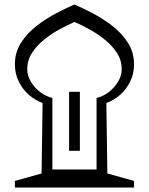

<svg xmlns="http://www.w3.org/2000/svg" viewBox="-20 -833 661 853"><path d="M46.1 0H575.5V-29.2L457 -62.3L452.5 -375.4Q486.4 -387.5 514.3 -412.2Q542.1 -437 558.8 -471.7Q575.5 -506.3 575.5 -547.1Q575.5 -601.1 547.8 -643.9Q520 -686.8 477.7 -719.2Q435.3 -751.6 390.3 -774.9Q345.2 -798.3 310.8 -813Q276.5 -798.3 231.4 -774.9Q186.4 -751.6 144 -719.2Q101.7 -686.8 73.9 -643.9Q46.1 -601.1 46.1 -547.1Q46.1 -506.3 62.8 -471.7Q79.5 -437 107.7 -412.2Q135.8 -387.5 169.2 -375.4L164.7 -62.3L46.1 -29.2ZM409 -80H212.7V-397.9Q185.8 -403.8 160.1 -422.8Q134.4 -441.8 117.7 -469.1Q101 -496.3 101 -525.7Q101 -564.9 121.8 -597.4Q142.7 -629.9 175.3 -656.3Q207.8 -682.7 244.1 -702.5Q280.3 -722.2 310.8 -735.5Q341.6 -722.2 377.7 -702.5Q413.8 -682.7 446.4 -656.3Q479 -629.9 499.9 -597.4Q520.7 -564.9 520.7 -525.7Q520.7 -496.3 504 -469.1Q487.3 -441.8 461.7 -422.8Q436.2 -403.8 409 -397.9ZM287 -425.3V-163H334.9V-425.3Z"/></svg>

Font: Pinar-VF
Style: Regular
Weight: 300
Designer: Amin Abedi
Version: Version 3.0